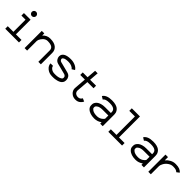

<svg xmlns="http://www.w3.org/2000/svg" viewBox="424 -2318 3952 3952"><g transform="rotate(45 2400.5 -342.0)"><path d="M144 -500H337.4V-73.2H500V0H100.1V-73.2H264.2V-426.8H144ZM303.7 -696.3Q329.6 -696.3 348.4 -677.7Q367.2 -659.2 367.2 -633.3Q367.2 -607.4 348.4 -588.9Q329.6 -570.3 303.7 -570.3Q277.3 -570.3 259.3 -588.6Q241.2 -606.9 241.2 -633.3Q241.2 -659.7 259.3 -678Q277.3 -696.3 303.7 -696.3Z M1063.5 -331.5Q1063.5 -356.4 1054.4 -375.7Q1045.4 -395 1030.5 -406.7Q1015.6 -418.5 994.9 -425.8Q974.1 -433.1 952.6 -436Q931.2 -439 906.7 -439H894.5Q868.7 -439 843.5 -427.2Q818.4 -415.5 799.6 -397.2Q780.8 -378.9 766.4 -357.4Q752 -335.9 744.4 -315.9Q736.8 -295.9 736.8 -281.7V0H663.6V-500H736.8V-439Q805.7 -512.2 894.5 -512.2H906.7Q1016.6 -512.2 1076.7 -463.6Q1136.7 -415 1136.7 -331.5V0H1063.5Z M1284.7 -385.3Q1284.7 -401.9 1289.8 -418Q1294.9 -434.1 1309.3 -451.7Q1323.7 -469.2 1346.4 -482.2Q1369.1 -495.1 1407.2 -503.7Q1445.3 -512.2 1494.6 -512.2H1506.8Q1569.8 -512.2 1629.2 -486.8Q1688.5 -461.4 1717.8 -415L1656.2 -376Q1639.6 -401.9 1598.6 -420.4Q1557.6 -439 1506.8 -439H1494.6Q1458.5 -439 1430.7 -433.6Q1402.8 -428.2 1387.7 -419.9Q1372.6 -411.6 1365.2 -402.8Q1357.9 -394 1357.9 -385.3V-379.4Q1357.9 -365.7 1369.1 -349.9Q1380.4 -334 1402.3 -328.6L1637.2 -268.1Q1689 -254.4 1712.9 -220.2Q1736.8 -186 1736.8 -147V-129.4Q1736.8 -94.7 1718.5 -67.9Q1700.2 -41 1674.1 -26.6Q1647.9 -12.2 1614.3 -2.7Q1580.6 6.8 1554.9 9.5Q1529.3 12.2 1506.8 12.2H1472.7Q1385.3 12.2 1324.5 -38.6Q1263.7 -89.4 1263.7 -154.8H1336.9Q1336.9 -121.1 1376.2 -91.1Q1415.5 -61 1472.7 -61H1506.8Q1538.6 -61 1573.5 -68.1Q1608.4 -75.2 1636 -91.6Q1663.6 -107.9 1663.6 -129.4V-147Q1663.6 -166.5 1647.5 -180.2Q1631.3 -193.8 1619.1 -197.3L1384.3 -257.8Q1334.5 -271 1309.6 -307.4Q1284.7 -343.8 1284.7 -379.4Z M2051.3 -152.8Q2051.3 -128.4 2060.8 -109.6Q2070.3 -90.8 2085.2 -80.8Q2100.1 -70.8 2115.2 -65.9Q2130.4 -61 2145 -61H2157.2Q2187.5 -61 2209.7 -77.9Q2231.9 -94.7 2242.2 -117.2L2309.6 -87.9Q2292.5 -48.8 2252.2 -18.3Q2211.9 12.2 2157.2 12.2H2145Q2077.6 12.2 2027.8 -33.9Q1978 -80.1 1978 -146L1999 -418.9H1864.3V-492.2H2004.4L2020.5 -695.8H2094.2L2078.1 -492.2H2251.5V-418.9H2072.3Z M2707 -61Q2734.9 -61 2761 -68.8Q2787.1 -76.7 2805.2 -88.1Q2823.2 -99.6 2836.9 -112.1Q2850.6 -124.5 2857.2 -134.3Q2863.8 -144 2863.8 -147.9V-237.3H2694.8Q2659.7 -237.3 2631.1 -231.2Q2602.5 -225.1 2585.7 -216.1Q2568.8 -207 2557.4 -196.5Q2545.9 -186 2541.5 -178Q2537.1 -169.9 2537.1 -164.6V-136.2Q2537.1 -127 2546.9 -114.7Q2556.6 -102.5 2575 -90.1Q2593.3 -77.6 2625 -69.3Q2656.7 -61 2694.8 -61ZM2463.9 -164.6Q2463.9 -188 2477.1 -212.4Q2490.2 -236.8 2516.4 -259.3Q2542.5 -281.7 2589.1 -296.1Q2635.7 -310.5 2694.8 -310.5H2863.8V-336.4Q2863.8 -439 2707 -439H2694.8Q2580.6 -439 2548.8 -387.7L2486.3 -426.8Q2540 -512.2 2694.8 -512.2H2707Q2762.2 -512.2 2804.4 -500.5Q2846.7 -488.8 2871.1 -470.9Q2895.5 -453.1 2911.1 -428.5Q2926.8 -403.8 2931.9 -381.8Q2937 -359.9 2937 -336.4V0H2863.8V-41.5Q2789.6 12.2 2707 12.2H2694.8Q2635.7 12.2 2584.2 -4.2Q2532.7 -20.5 2498.3 -55.2Q2463.9 -89.8 2463.9 -136.2Z M3100.6 -683.6H3337.9V-73.2H3500.5V0H3100.6V-73.2H3264.6V-610.4H3100.6Z M3907.2 -61Q3935.1 -61 3961.2 -68.8Q3987.3 -76.7 4005.4 -88.1Q4023.4 -99.6 4037.1 -112.1Q4050.8 -124.5 4057.4 -134.3Q4064 -144 4064 -147.9V-237.3H3895Q3859.9 -237.3 3831.3 -231.2Q3802.7 -225.1 3785.9 -216.1Q3769 -207 3757.6 -196.5Q3746.1 -186 3741.7 -178Q3737.3 -169.9 3737.3 -164.6V-136.2Q3737.3 -127 3747.1 -114.7Q3756.8 -102.5 3775.1 -90.1Q3793.5 -77.6 3825.2 -69.3Q3856.9 -61 3895 -61ZM3664.1 -164.6Q3664.1 -188 3677.2 -212.4Q3690.4 -236.8 3716.6 -259.3Q3742.7 -281.7 3789.3 -296.1Q3835.9 -310.5 3895 -310.5H4064V-336.4Q4064 -439 3907.2 -439H3895Q3780.8 -439 3749 -387.7L3686.5 -426.8Q3740.2 -512.2 3895 -512.2H3907.2Q3962.4 -512.2 4004.6 -500.5Q4046.9 -488.8 4071.3 -470.9Q4095.7 -453.1 4111.3 -428.5Q4127 -403.8 4132.1 -381.8Q4137.2 -359.9 4137.2 -336.4V0H4064V-41.5Q3989.7 12.2 3907.2 12.2H3895Q3835.9 12.2 3784.4 -4.2Q3732.9 -20.5 3698.5 -55.2Q3664.1 -89.8 3664.1 -136.2Z M4557.6 -439H4545.4Q4493.2 -439 4443.8 -405Q4394.5 -371.1 4366 -322.5Q4337.4 -273.9 4337.4 -229.5V0H4264.2V-500H4337.4V-407.2Q4378.4 -455.1 4432.9 -483.6Q4487.3 -512.2 4545.4 -512.2H4557.6Q4685.1 -512.2 4735.4 -443.8L4676.8 -399.9Q4647.5 -439 4557.6 -439Z"/></g></svg>

Font: Anka/Coder
Style: Regular
Weight: 400
Monospace: yes
Version: Version 001.100